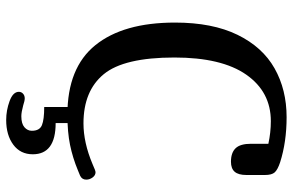

<svg xmlns="http://www.w3.org/2000/svg" viewBox="-183 -566 947 621"><g transform="rotate(90 290.5 -255.5)"><path d="M445 -594V-650Q408 -658 372 -658Q277 -658 221.5 -578.5Q166 -499 166 -346Q166 -183 220 -117.5Q274 -52 379 -52Q441 -52 510 -81L529 -89Q535 -91 537 -91Q547 -91 554 -81.5Q561 -72 561 -61Q561 -47 548 -41L531 -34Q490 -17 448.5 -8.5Q407 0 351 0Q199 0 126 -90.5Q53 -181 53 -348Q53 -469 92.5 -550Q132 -631 201 -670Q270 -709 359 -709Q439 -709 505 -688Q529 -680 537.5 -670.5Q546 -661 546 -639V-579Q546 -553 535.5 -541Q525 -529 503 -529Q474 -529 459.5 -544Q445 -559 445 -594ZM479 112Q479 152 448 175Q417 198 368 198Q337 198 307 187Q277 176 277 157Q277 149 283 143.5Q289 138 298 138Q306 138 321 143Q343 149 356 149Q380 149 391.5 139Q403 129 403 115Q403 90 385 82.5Q367 75 326 75V-10H378V38Q479 38 479 112Z"/></g></svg>

Font: Marmelad for Arash.Academy
Style: Regular
Weight: 400
Designer: Manvel Shmavonyan
Foundry: Cyreal
Version: Version 1.110;Glyphs 3.2 (3202)